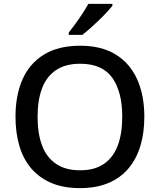

<svg xmlns="http://www.w3.org/2000/svg" viewBox="-20 -961 825 991"><path d="M725 -358Q725 -275 704.5 -207.5Q684 -140 642.5 -91Q601 -42 538.5 -16Q476 10 393 10Q308 10 245.5 -16.5Q183 -43 141.5 -91.5Q100 -140 80 -208Q60 -276 60 -359Q60 -469 96 -551Q132 -633 206.5 -679Q281 -725 394 -725Q504 -725 577.5 -679.5Q651 -634 688 -551.5Q725 -469 725 -358ZM174 -358Q174 -272 197 -210.5Q220 -149 269 -115.5Q318 -82 393 -82Q469 -82 517 -115.5Q565 -149 588 -210.5Q611 -272 611 -358Q611 -487 559.5 -559.5Q508 -632 394 -632Q318 -632 269 -599Q220 -566 197 -505Q174 -444 174 -358ZM560 -931Q549 -917 530.5 -897Q512 -877 489.5 -855.5Q467 -834 445 -814.5Q423 -795 405 -781H335V-793Q350 -812 369 -838Q388 -864 406 -891.5Q424 -919 436 -941H560Z"/></svg>

Font: Noto Sans Armenian Medium
Style: Regular
Weight: 500
Designer: Monotype Design Team
Foundry: Monotype Imaging Inc.
Version: Version 2.007